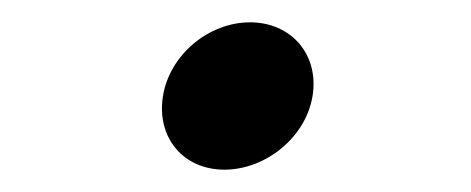

<svg xmlns="http://www.w3.org/2000/svg" viewBox="-20 -147 422 172"><path d="M126 -61C120 -24 144 5 181 5C218 5 254 -24 260 -61C266 -98 241 -127 204 -127C167 -127 132 -98 126 -61Z"/></svg>

Font: Charger Monospace
Style: Regular
Weight: 400
Designer: Jasper
Foundry: Cannot Into Space Fonts
Version: Version 0.980